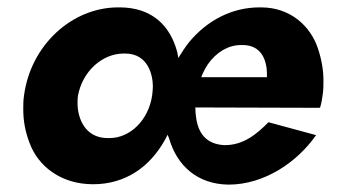

<svg xmlns="http://www.w3.org/2000/svg" viewBox="-20 -490 913 520"><path d="M45 -231C43 -218 43 -206 43 -194C43 -164 48 -134 60 -103C83 -40 145 9 232 9C319 9 385 -37 426 -110C429 -115 431 -120 434 -125C435 -122 437 -118 438 -115C459 -42 514 9 599 10C697 10 786 -52 836 -124L707 -159C676 -127 639 -97 590 -97C589 -97 587 -97 586 -97C541 -100 519 -126 512 -166C510 -177 509 -188 509 -199L846 -198V-199H847C850 -208 853 -225 854 -234C856 -247 856 -260 856 -272C856 -300 851 -329 841 -359C821 -419 767 -470 687 -470C686 -470 684 -470 683 -470C607 -470 541 -434 493 -377C482 -363 472 -348 463 -333C462 -338 461 -344 460 -349C441 -421 391 -470 304 -470C303 -470 301 -470 300 -470C175 -470 63 -368 45 -231ZM525 -281C530 -294 536 -305 543 -316C566 -349 599 -368 632 -368C634 -368 637 -368 639 -368C679 -367 697 -341 702 -306C703 -298 703 -290 703 -281ZM191 -230C203 -297 257 -345 315 -345C316 -345 318 -345 319 -345C382 -345 394 -285 394 -256C394 -248 393 -240 392 -231C382 -165 333 -116 276 -116C275 -116 273 -116 272 -116C208 -116 190 -173 190 -210C190 -217 190 -223 191 -230Z"/></svg>

Font: Jost
Style: Bold Italic
Weight: 700
Italic angle: -5°
Version: Version 3.710